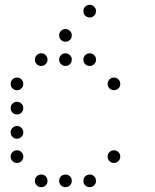

<svg xmlns="http://www.w3.org/2000/svg" viewBox="-20 -796 640 792"><path d="M349 -776Q339 -776 331.5 -768.5Q324 -761 324 -751V-749Q324 -739 331.5 -731.5Q339 -724 349 -724H351Q361 -724 368.5 -731.5Q376 -739 376 -749V-751Q376 -761 368.5 -768.5Q361 -776 351 -776ZM249 -676Q239 -676 231.5 -668.5Q224 -661 224 -651V-649Q224 -639 231.5 -631.5Q239 -624 249 -624H251Q261 -624 268.5 -631.5Q276 -639 276 -649V-651Q276 -661 268.5 -668.5Q261 -676 251 -676ZM149 -576Q139 -576 131.5 -568.5Q124 -561 124 -551V-549Q124 -539 131.5 -531.5Q139 -524 149 -524H151Q161 -524 168.5 -531.5Q176 -539 176 -549V-551Q176 -561 168.5 -568.5Q161 -576 151 -576ZM249 -576Q239 -576 231.5 -568.5Q224 -561 224 -551V-549Q224 -539 231.5 -531.5Q239 -524 249 -524H251Q261 -524 268.5 -531.5Q276 -539 276 -549V-551Q276 -561 268.5 -568.5Q261 -576 251 -576ZM349 -576Q339 -576 331.5 -568.5Q324 -561 324 -551V-549Q324 -539 331.5 -531.5Q339 -524 349 -524H351Q361 -524 368.5 -531.5Q376 -539 376 -549V-551Q376 -561 368.5 -568.5Q361 -576 351 -576ZM49 -476Q39 -476 31.5 -468.5Q24 -461 24 -451V-449Q24 -439 31.5 -431.5Q39 -424 49 -424H51Q61 -424 68.5 -431.5Q76 -439 76 -449V-451Q76 -461 68.5 -468.5Q61 -476 51 -476ZM449 -476Q439 -476 431.5 -468.5Q424 -461 424 -451V-449Q424 -439 431.5 -431.5Q439 -424 449 -424H451Q461 -424 468.5 -431.5Q476 -439 476 -449V-451Q476 -461 468.5 -468.5Q461 -476 451 -476ZM49 -376Q39 -376 31.5 -368.5Q24 -361 24 -351V-349Q24 -339 31.5 -331.5Q39 -324 49 -324H51Q61 -324 68.5 -331.5Q76 -339 76 -349V-351Q76 -361 68.5 -368.5Q61 -376 51 -376ZM49 -276Q39 -276 31.5 -268.5Q24 -261 24 -251V-249Q24 -239 31.5 -231.5Q39 -224 49 -224H51Q61 -224 68.5 -231.5Q76 -239 76 -249V-251Q76 -261 68.5 -268.5Q61 -276 51 -276ZM49 -176Q39 -176 31.5 -168.5Q24 -161 24 -151V-149Q24 -139 31.5 -131.5Q39 -124 49 -124H51Q61 -124 68.5 -131.5Q76 -139 76 -149V-151Q76 -161 68.5 -168.5Q61 -176 51 -176ZM449 -176Q439 -176 431.5 -168.5Q424 -161 424 -151V-149Q424 -139 431.5 -131.5Q439 -124 449 -124H451Q461 -124 468.5 -131.5Q476 -139 476 -149V-151Q476 -161 468.5 -168.5Q461 -176 451 -176ZM149 -76Q139 -76 131.5 -68.5Q124 -61 124 -51V-49Q124 -39 131.5 -31.5Q139 -24 149 -24H151Q161 -24 168.5 -31.5Q176 -39 176 -49V-51Q176 -61 168.5 -68.5Q161 -76 151 -76ZM249 -76Q239 -76 231.5 -68.5Q224 -61 224 -51V-49Q224 -39 231.5 -31.5Q239 -24 249 -24H251Q261 -24 268.5 -31.5Q276 -39 276 -49V-51Q276 -61 268.5 -68.5Q261 -76 251 -76ZM349 -76Q339 -76 331.5 -68.5Q324 -61 324 -51V-49Q324 -39 331.5 -31.5Q339 -24 349 -24H351Q361 -24 368.5 -31.5Q376 -39 376 -49V-51Q376 -61 368.5 -68.5Q361 -76 351 -76Z"/></svg>

Font: Doto Rounded
Style: Regular
Weight: 400
Monospace: yes
Version: Version 1.000